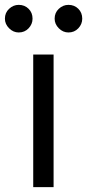

<svg xmlns="http://www.w3.org/2000/svg" viewBox="-60 -770 358 790"><path d="M76.7 0V-545.5H160.5V0ZM17 -636.4Q-5.3 -636.4 -22.5 -653.6Q-39.8 -670.8 -39.8 -693.2Q-39.8 -717.7 -22.5 -733.8Q-5.3 -750 17 -750Q41.5 -750 57.7 -733.8Q73.9 -717.7 73.9 -693.2Q73.9 -670.8 57.7 -653.6Q41.5 -636.4 17 -636.4ZM221.6 -636.4Q199.2 -636.4 182 -653.6Q164.8 -670.8 164.8 -693.2Q164.8 -717.7 182 -733.8Q199.2 -750 221.6 -750Q246.1 -750 262.3 -733.8Q278.4 -717.7 278.4 -693.2Q278.4 -670.8 262.3 -653.6Q246.1 -636.4 221.6 -636.4Z"/></svg>

Font: InterMG
Style: Regular
Weight: 400
Designer: Rasmus Andersson
Foundry: rsms
Version: Version 3.019;December 26, 2023;FontCreator 15.0.0.2955 64-b